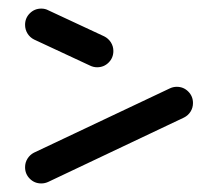

<svg xmlns="http://www.w3.org/2000/svg" viewBox="-20 -485 512 451"><path d="M38.9 -426.7Q38.9 -442.6 50 -453.7Q61.1 -464.8 77 -464.8Q86.3 -464.8 93.7 -460.7L224.8 -399.6Q234.4 -394.8 240.4 -385.6Q246.3 -376.3 246.3 -365.2Q246.3 -349.3 235.2 -338.1Q224.1 -327 208.1 -327Q199.3 -327 191.1 -331.1L60 -392.2Q50.4 -397 44.6 -406.3Q38.9 -415.6 38.9 -426.7ZM77 -54.1Q61.1 -54.1 50 -65.2Q38.9 -76.3 38.9 -92.2Q38.9 -103.3 44.6 -112.4Q50.4 -121.5 59.6 -126.3L378.1 -277Q386.3 -281.1 395.2 -281.1Q411.1 -281.1 422.2 -270Q433.3 -258.9 433.3 -243Q433.3 -231.9 427.6 -222.8Q421.9 -213.7 412.2 -208.9L94.1 -58.1Q85.9 -54.1 77 -54.1Z"/></svg>

Font: 26F Galaxy Sans
Style: Bold
Weight: 700
Designer: C₂₉H₂₅N₃O₅
Version: Version 1.100